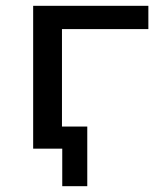

<svg xmlns="http://www.w3.org/2000/svg" viewBox="-20 -511 548 660"><path d="M194 129V0H100V-76H280V129ZM94 0V-491H490V-411H193V0Z"/></svg>

Font: Nunito Sans 10pt SemiExpanded Medium
Style: Regular
Weight: 500
Width: 6
Designer: Vernon Adams
Foundry: Vernon Adams
Version: Version 3.101;gftools[0.9.27]